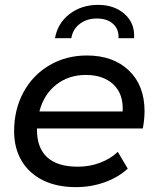

<svg xmlns="http://www.w3.org/2000/svg" viewBox="-20 -763 651 789"><path d="M132 -235V-229Q132 -155 174 -116.5Q216 -78 300 -78Q349 -78 392 -94.5Q435 -111 464 -139L505 -70Q466 -34 410 -14Q354 6 292 6Q214 6 157 -22Q100 -50 69 -102Q38 -154 38 -224Q38 -313 76.5 -384Q115 -455 183.5 -495Q252 -535 337 -535Q445 -535 509.5 -473.5Q574 -412 574 -306Q574 -274 567 -235ZM142 -305H484Q488 -376 446.5 -415.5Q405 -455 333 -455Q262 -455 211 -415Q160 -375 142 -305ZM383 -743Q450 -743 492.5 -705Q535 -667 531 -606H467Q469 -643 444.5 -665Q420 -687 378 -687Q337 -687 308 -665Q279 -643 273 -606H206Q217 -668 266 -705.5Q315 -743 383 -743Z"/></svg>

Font: Idrija
Style: Italic
Weight: 500
Italic angle: -11.3°
Designer: Julieta Ulanovsky
Foundry: Julieta Ulanovsky
Version: Version 7.200